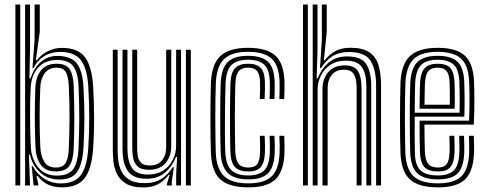

<svg xmlns="http://www.w3.org/2000/svg" viewBox="-20 -820 2152 849"><path d="M48 0V-800H69.5V0ZM91 0V-800H112.8V-604.8L110.2 -473.5H115.2Q131 -521.8 162.5 -547.8Q194 -573.8 236.8 -572.8Q295.5 -571.2 319.9 -539.4Q344.2 -507.5 348.8 -440.5Q353.2 -365.2 353.2 -298.6Q353.2 -232 348.8 -161.8Q343.8 -91.8 320.5 -59Q297.2 -26.2 243 -26.2Q191.2 -26.2 157.2 -57.4Q123.2 -88.5 112.5 -136.5L107.8 -136.2L112.8 0ZM253.5 8.5Q183.8 8.5 146 -42.2H141.5L149 -7.8L149.2 0H128.5L120.2 -85.2H125.2Q142.2 -51.5 175.4 -30.2Q208.5 -9 248.8 -9Q310 -9 337.1 -45.1Q364.2 -81.2 370.2 -162.5Q374.5 -230.5 374.6 -297.5Q374.8 -364.5 370.2 -441Q364.8 -518.5 337.1 -554.5Q309.5 -590.5 245.5 -590.5Q207.2 -590.5 176.5 -572.4Q145.8 -554.2 128.8 -519H123.5L133 -643.5V-800H155.8V-678.8L138.5 -554H143.5Q163.8 -580.5 192.9 -594.4Q222 -608.2 253.5 -608.2Q324.8 -608.2 355.2 -567.9Q385.8 -527.5 391.8 -440Q396.2 -365.8 396.2 -297.9Q396.2 -230 391.8 -162.2Q385 -71.2 353.6 -31.4Q322.2 8.5 253.5 8.5ZM232.2 -43.5Q283 -43.5 303.8 -72Q324.5 -100.5 327.2 -163.2Q330 -227 330.5 -291.4Q331 -355.8 327.2 -441Q324.2 -501.2 303.1 -528.1Q282 -555 233.2 -555Q182 -555 151 -523.5Q120 -492 115.8 -434.8Q112.5 -373.2 112.8 -308.1Q113 -243 116.2 -169.8Q119 -118.8 148.2 -81.1Q177.5 -43.5 232.2 -43.5ZM226.8 -62Q181.8 -62 160.4 -91.2Q139 -120.5 136.8 -169.5Q134 -235 133.9 -302.6Q133.8 -370.2 136.5 -434.8Q138.8 -481 162.1 -509.6Q185.5 -538.2 230.2 -538.2Q273 -538.2 288.4 -513.5Q303.8 -488.8 305.8 -440.5Q308.5 -364.2 308.6 -300.4Q308.8 -236.5 305.8 -162.5Q303.5 -109.8 286.4 -85.9Q269.2 -62 226.8 -62ZM226.8 -79.2Q258.2 -79.2 270.4 -99.4Q282.5 -119.5 284.2 -162.5Q287 -228 287.5 -291.9Q288 -355.8 284.2 -440Q282.2 -482 271 -501.4Q259.8 -520.8 230 -520.8Q195.8 -520.8 177.9 -496.6Q160 -472.5 158.2 -434.5Q155.2 -369.2 155.2 -301.2Q155.2 -233.2 158.2 -170Q160.2 -130 175.8 -104.6Q191.2 -79.2 226.8 -79.2Z M613.8 8.8Q563.5 8.8 535.8 -9Q508 -26.8 496 -53.4Q484 -80 481.4 -107.6Q478.8 -135.2 478.8 -155.2V-600H500.2V-159.2Q500.2 -140.2 502.5 -114.9Q504.8 -89.5 515.5 -65.6Q526.2 -41.8 551 -26Q575.8 -10.2 620.5 -10.2Q663 -10.2 692.5 -28.1Q722 -46 743.8 -80.5H749L739.5 -17.2V0H718L717.8 -6.2L730.2 -46.8H726Q704.5 -19.2 678.5 -5.2Q652.5 8.8 613.8 8.8ZM802.2 0V-600H823.8V0ZM639.5 -69.2Q602.2 -69.2 586.6 -86.1Q571 -103 567.9 -126.1Q564.8 -149.2 564.8 -167.5V-600H586.5V-168.8Q586.5 -151.8 588.8 -133Q591 -114.2 602.8 -101.2Q614.5 -88.2 642.8 -88.2Q677.8 -88.2 696.2 -110.9Q714.8 -133.5 714.8 -171V-600H737.2V-173Q737.2 -128.5 711.9 -98.9Q686.5 -69.2 639.5 -69.2ZM626.8 -29.5Q570.2 -29.8 546 -62.8Q521.8 -95.8 521.8 -160.8V-600H543.5V-163.5Q543.5 -109.5 562.6 -78.9Q581.8 -48.2 634.5 -48.2Q675.2 -48.2 702.9 -66.8Q730.5 -85.2 744.6 -114.2Q758.8 -143.2 758.8 -174.8V-600H780.5V0H759V-52L763.2 -126H758Q740.5 -82 708.2 -55.5Q676 -29 626.8 -29.5Z M1078 8.5Q994 8.5 955.2 -25.9Q916.5 -60.2 912.8 -141Q911.5 -169 911 -210.5Q910.5 -252 910.5 -298Q910.5 -344 911.1 -386Q911.8 -428 912.8 -457Q917.2 -539 955.9 -573.8Q994.5 -608.5 1076.5 -608.5Q1159 -608.5 1196.9 -574.8Q1234.8 -541 1237.8 -461.2Q1238.2 -444.2 1238 -422.6Q1237.8 -401 1236.8 -382.2H1215.2Q1216 -400.5 1216.4 -421.2Q1216.8 -442 1216.2 -460.2Q1213.5 -530.2 1181.2 -560.5Q1149 -590.8 1076.5 -590.8Q1004.8 -590.8 971.6 -559.6Q938.5 -528.5 934.5 -455.8Q933.2 -425.8 932.6 -383.5Q932 -341.2 932.1 -296Q932.2 -250.8 932.8 -210.2Q933.2 -169.8 934.2 -143Q937.5 -73.2 970.8 -41.2Q1004 -9.2 1078 -9.2Q1149.2 -9.2 1181.1 -39.9Q1213 -70.5 1216.2 -142Q1217 -159.5 1216.9 -176.8Q1216.8 -194 1215.2 -219.5H1236.8Q1239.2 -178.5 1237.8 -141.2Q1234.2 -61 1197.4 -26.2Q1160.5 8.5 1078 8.5ZM1078 -26.8Q1015.8 -26.8 987.1 -55.5Q958.5 -84.2 955.8 -143.8Q954.8 -171.5 954.2 -212.8Q953.8 -254 953.8 -299.4Q953.8 -344.8 954.2 -385.8Q954.8 -426.8 956 -454.5Q959.5 -519.8 988 -546.5Q1016.5 -573.2 1076.5 -573.2Q1136.2 -573.2 1164.2 -547.6Q1192.2 -522 1194.5 -459.8Q1195.5 -425.8 1193.5 -382.2H1172Q1174 -427.8 1173 -459.2Q1171 -514 1147.4 -534.9Q1123.8 -555.8 1076.5 -555.8Q1029.5 -555.8 1005 -533.9Q980.5 -512 977.5 -453Q976.8 -433.8 976 -396.5Q975.2 -359.2 974.8 -314.1Q974.2 -269 974.5 -225.1Q974.8 -181.2 976 -148.8Q979 -90.2 1003.4 -67.2Q1027.8 -44.2 1078 -44.2Q1124.8 -44.2 1147.6 -65.8Q1170.5 -87.2 1173 -143Q1173.5 -158.8 1173.5 -175.5Q1173.5 -192.2 1172 -219.5H1193.5Q1195.2 -190.8 1195.2 -174.8Q1195.2 -158.8 1194.5 -142.5Q1191.8 -80.2 1165 -53.5Q1138.2 -26.8 1078 -26.8ZM1078 -61.8Q1038 -61.8 1019.2 -81.2Q1000.5 -100.8 998.8 -149.2Q997.8 -177 997.2 -217Q996.8 -257 996.9 -300.8Q997 -344.5 997.5 -384.4Q998 -424.2 999 -451.8Q1001.5 -502 1020.8 -520.1Q1040 -538.2 1076.5 -538.2Q1115.2 -538.2 1132.8 -519.9Q1150.2 -501.5 1151.5 -457.2Q1151.8 -444.8 1151.6 -426.2Q1151.5 -407.8 1150.2 -382.2H1128.8Q1129.8 -406.2 1130 -425Q1130.2 -443.8 1129.8 -456.5Q1128.8 -491 1117 -505.9Q1105.2 -520.8 1076.5 -520.8Q1048.5 -520.8 1035.5 -505.4Q1022.5 -490 1020.8 -450.5Q1019.8 -424.2 1019.1 -385.1Q1018.5 -346 1018.5 -302.5Q1018.5 -259 1019 -218.6Q1019.5 -178.2 1020.5 -149.2Q1022.2 -111.2 1035.2 -95.2Q1048.2 -79.2 1078 -79.2Q1106.2 -79.2 1117.5 -94.6Q1128.8 -110 1129.8 -145.5Q1130.2 -161.2 1130.2 -175.8Q1130.2 -190.2 1128.8 -219.5H1150.2Q1151.8 -194.2 1151.9 -176.2Q1152 -158.2 1151.5 -145.2Q1149.5 -99.8 1132.8 -80.8Q1116 -61.8 1078 -61.8Z M1643.2 0V-440.8Q1643.2 -510.8 1618.9 -550.4Q1594.5 -590 1522.8 -590Q1480.2 -590 1451 -572Q1421.8 -554 1400.2 -519.5H1395L1403.2 -643V-800H1424.8V-678L1412 -553.2H1416Q1436.8 -580.5 1463.8 -594.6Q1490.8 -608.8 1529.5 -608.8Q1583.2 -608.8 1612.6 -589.1Q1642 -569.5 1653.4 -532.8Q1664.8 -496 1664.8 -444.8V0ZM1319.8 0V-800H1341.2V0ZM1362.8 0V-800H1384V-597L1380.2 -474H1385.2Q1403.8 -520.2 1436.2 -545.6Q1468.8 -571 1516.5 -570.5Q1579.2 -570 1600.4 -535.4Q1621.5 -500.8 1621.5 -439.2V0H1600V-436.5Q1600 -492 1581.1 -521.9Q1562.2 -551.8 1508.8 -551.8Q1468.2 -551.8 1440.6 -533.1Q1413 -514.5 1398.8 -485.5Q1384.5 -456.5 1384.5 -425.2V0ZM1406 0V-427Q1406 -471.2 1431.4 -501Q1456.8 -530.8 1503.8 -530.8Q1548.2 -530.8 1563.4 -504.8Q1578.5 -478.8 1578.5 -432.5V0H1557V-431.2Q1557 -469.5 1545.5 -490.6Q1534 -511.8 1500.5 -511.8Q1465.8 -511.8 1447.2 -489Q1428.8 -466.2 1428.8 -429V0Z M1916.8 8.5Q1832.2 8.5 1793.5 -25.9Q1754.8 -60.2 1751 -141Q1749.8 -169 1749.2 -210.5Q1748.8 -252 1748.8 -298Q1748.8 -344 1749.4 -386Q1750 -428 1751 -457Q1755.5 -539 1794.5 -573.8Q1833.5 -608.5 1915.5 -608.5Q1996.8 -608.5 2034.5 -574.8Q2072.2 -541 2076 -461Q2077.5 -427 2077.6 -375.5Q2077.8 -324 2075 -269H1856.8Q1857 -235.5 1857.5 -203.4Q1858 -171.2 1858.8 -149.2Q1860.5 -111.8 1873.4 -95.5Q1886.2 -79.2 1916.8 -79.2Q1943.5 -79.2 1955 -94Q1966.5 -108.8 1968 -146.2Q1969.2 -172.2 1967 -219.5H1988.8Q1991 -172.5 1989.8 -145.2Q1987.8 -99.2 1971.1 -80.5Q1954.5 -61.8 1916.8 -61.8Q1875.2 -61.8 1857 -81.1Q1838.8 -100.5 1837 -147Q1836 -171.8 1835.6 -210.8Q1835.2 -249.8 1835.2 -286.5H2054.2Q2056.2 -334.2 2056.1 -381.1Q2056 -428 2054.5 -460Q2051.2 -532 2018 -561.4Q1984.8 -590.8 1915.5 -590.8Q1843.2 -590.8 1810 -559.5Q1776.8 -528.2 1772.8 -455.8Q1771.5 -425.8 1770.9 -383.5Q1770.2 -341.2 1770.4 -296Q1770.5 -250.8 1771 -210.2Q1771.5 -169.8 1772.5 -143Q1776 -71.2 1809.1 -40.2Q1842.2 -9.2 1916.8 -9.2Q1988 -9.2 2019.5 -39.6Q2051 -70 2054.5 -142Q2055.2 -158.5 2054.9 -179Q2054.5 -199.5 2053.5 -219.5H2075Q2076 -201.2 2076.4 -180.1Q2076.8 -159 2076 -141.2Q2072.2 -60.5 2035.6 -26Q1999 8.5 1916.8 8.5ZM1916.8 -26.8Q1854.2 -26.8 1825.8 -53.2Q1797.2 -79.8 1794 -143.8Q1793 -171.5 1792.5 -212.8Q1792 -254 1792 -299.2Q1792 -344.5 1792.5 -385.6Q1793 -426.8 1794.2 -454.2Q1797.8 -519 1826.1 -546.1Q1854.5 -573.2 1915.5 -573.2Q1973.5 -573.2 2001.8 -548Q2030 -522.8 2032.8 -459.5Q2034 -433.8 2034.4 -392.6Q2034.8 -351.5 2033.2 -304H1813.8Q1813.5 -257 1813.6 -220.5Q1813.8 -184 1814.5 -145.5Q1815.2 -91 1838.5 -67.6Q1861.8 -44.2 1916.8 -44.2Q1963.2 -44.2 1985.9 -65.5Q2008.5 -86.8 2011.2 -143.2Q2012.5 -173.8 2010.2 -219.5H2031.8Q2032.8 -199.2 2033.1 -179.6Q2033.5 -160 2032.8 -142.8Q2029.8 -79.5 2003.4 -53.1Q1977 -26.8 1916.8 -26.8ZM1813.8 -321.5H2012Q2013 -363.2 2012.6 -399.5Q2012.2 -435.8 2011.2 -459Q2008.8 -514.8 1984.8 -535.2Q1960.8 -555.8 1915.5 -555.8Q1865.8 -555.8 1842.2 -532.6Q1818.8 -509.5 1815.8 -453Q1815 -435 1814.5 -398.4Q1814 -361.8 1813.8 -321.5ZM1835.2 -339.2Q1835.5 -365.8 1836 -396.4Q1836.5 -427 1837.2 -451.8Q1839.8 -499 1857.9 -518.6Q1876 -538.2 1915.5 -538.2Q1954 -538.2 1970.9 -519.5Q1987.8 -500.8 1989.8 -457Q1990.5 -440.2 1991 -408.1Q1991.5 -376 1990.5 -339.2ZM1857.2 -356.8H1969Q1969.5 -387.2 1969.1 -415.1Q1968.8 -443 1968 -456.2Q1966.5 -491.5 1954.4 -506.1Q1942.2 -520.8 1915.5 -520.8Q1886.8 -520.8 1873.8 -505Q1860.8 -489.2 1859 -450.8Q1858.2 -431.2 1857.9 -408.2Q1857.5 -385.2 1857.2 -356.8Z"/></svg>

Font: Big Shoulders Inline Display
Style: Bold
Weight: 700
Designer: Patric King
Foundry: XO Type Co
Version: Version 1.000